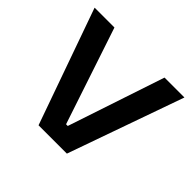

<svg xmlns="http://www.w3.org/2000/svg" viewBox="-153 -819 999 999"><g transform="rotate(45 347.0 -319.5)"><path d="M243 0 16.5 -639H162.5L340.5 -105H353L531 -639H677.5L451.5 0Z"/></g></svg>

Font: Anek Gujarati SemiExpanded SemiBold
Style: Regular
Weight: 600
Width: 6
Designer: Mrunmayee Ghaisas (Gujarati), Yesha Goshar (Latin)
Foundry: Ek Type
Version: Version 1.003